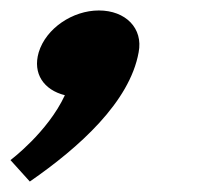

<svg xmlns="http://www.w3.org/2000/svg" viewBox="-50 -183 384 367"><path d="M139 -163C89 -163 38 -129 24 -83C12 -42 34 -11 74 -1C41 70 -30 123 -30 123L7 164C101 99 198 12 215 -83C224 -129 190 -163 139 -163Z"/></svg>

Font: Hussar Milosc
Style: Bold
Weight: 700
Foundry: Cannot Into Space Fonts
Version: Version 1.02